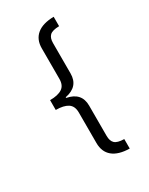

<svg xmlns="http://www.w3.org/2000/svg" viewBox="-292 -943 975 1258"><g transform="rotate(-30 195.5 -314.0)"><path d="M247.6 18.1Q247.6 56.2 266.6 74.5Q285.6 92.8 337.4 93.8V165.5Q253.4 164.1 210 128.2Q166.5 92.3 166.5 24.9V-205.6Q166.5 -254.9 135 -275.4Q103.5 -295.9 43.9 -295.9V-370.1Q103.5 -370.1 135 -390.6Q166.5 -411.1 166.5 -460.4V-691.4Q166.5 -757.8 210 -793.9Q253.4 -830.1 337.4 -831.5V-760.3Q285.6 -759.3 266.6 -741Q247.6 -722.7 247.6 -684.6V-454.6Q247.6 -355.5 142.1 -335.4V-330.1Q247.6 -310.1 247.6 -211.4ZM76.7 -591.8ZM94.7 -896.5ZM136.7 267.6Z"/></g></svg>

Font: Noto Sans Gujarati UI
Style: Regular
Weight: 400
Designer: Monotype Design Team
Foundry: Monotype Imaging Inc.
Version: Version 1.03